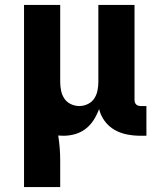

<svg xmlns="http://www.w3.org/2000/svg" viewBox="-20 -540 640 775"><path d="M77 215V-520H223V-210Q223 -192 226.5 -174.5Q230 -157 239.5 -142.5Q249 -128 265.5 -120Q282 -112 300 -112Q318 -112 334.5 -120Q351 -128 360.5 -142.5Q370 -157 373.5 -174.5Q377 -192 377 -210V-520H523V-137Q523 -132 524.5 -127Q526 -122 529.5 -118.5Q533 -115 538 -113.5Q543 -112 548 -112H571V8H548Q521 8 494 3Q467 -2 443 -15.5Q419 -29 402.5 -51.5Q386 -74 380 -100Q372 -78 359 -57Q346 -36 327 -21Q308 -6 284.5 1Q261 8 236 8Q231 8 225.5 7.5Q220 7 215 7Q219 32 221 57Q223 82 223 108V215Z"/></svg>

Font: Iosevka Heavy Extended
Style: Regular
Weight: 900
Width: 7
Monospace: yes
Designer: Belleve Invis
Foundry: Belleve Invis
Version: Version 32.5.0; ttfautohint (v1.8.4)